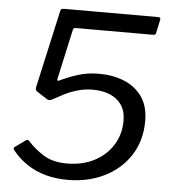

<svg xmlns="http://www.w3.org/2000/svg" viewBox="-53 -791 760 849"><g transform="rotate(5 327.0 -366.0)"><path d="M612.9 -742Q621.4 -742 623.8 -738.8Q626.2 -735.5 624 -728L612 -671.1Q610.7 -666.1 607.9 -664.1Q605.1 -662 597.6 -662H255.9Q250.3 -662 247.6 -659.8Q244.9 -657.5 243.3 -650.8L194.9 -431.1Q193.9 -425.7 195.7 -423.8Q197.6 -422 202.2 -423.7Q239.6 -441.9 282.2 -455.7Q324.8 -469.5 377.6 -469.5Q438.8 -469.5 488.5 -449.1Q538.3 -428.7 568 -386.6Q597.7 -344.5 597.7 -279Q597.7 -191.9 555.6 -126.7Q513.5 -61.5 441.2 -25.8Q368.9 10 278.1 10Q226.3 10 181.4 -2.1Q136.5 -14.2 99.3 -38.6Q62.1 -63 33.3 -98.4Q28.2 -105.1 28.6 -108.7Q29 -112.3 33.7 -115.2L80.2 -148.4Q84.3 -151.9 88.4 -150.2Q92.5 -148.5 97.1 -143.3Q125.3 -112.3 165.6 -87.1Q206 -61.9 268.8 -61.9Q337.7 -61.9 390 -89Q442.4 -116.1 472.3 -163.9Q502.2 -211.6 502.2 -271.8Q502.2 -314.4 483 -342.2Q463.7 -370.1 430.6 -383.6Q397.6 -397 355.9 -397Q320 -397 288.1 -387.7Q256.1 -378.4 228.1 -364.2Q200.1 -349.9 175.2 -336Q169.7 -334.2 165.9 -334.3Q162.2 -334.3 156.4 -337.6L109.4 -367.9Q104 -372.9 103.5 -377.8Q103 -382.7 105.3 -391.6L180.7 -730.3Q182.6 -738.6 186.3 -740.3Q190 -742 202.3 -742Z"/></g></svg>

Font: Libre Franklin Thin
Style: Italic
Weight: 100
Italic angle: -8°
Designer: Pablo Impallari, Rodrigo Fuenzalida, Nhung Nguyen
Foundry: Impallari Type
Version: Version 3.000